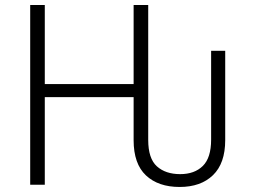

<svg xmlns="http://www.w3.org/2000/svg" viewBox="-20 -734 1009 763"><path d="M100 0V-714H158V-400H511V-714H569V-178Q569 -104 603.5 -73Q638 -42 696 -42Q753 -42 786 -74.5Q819 -107 819 -179V-532H875V-177Q875 -85 826.5 -38Q778 9 694 9Q609 9 560 -37Q511 -83 511 -177V-348H158V0Z"/></svg>

Font: RS Noto Sans Light
Style: Regular
Weight: 300
Designer: Monotype Design Team
Foundry: Monotype Imaging Inc.
Version: Version 3.10